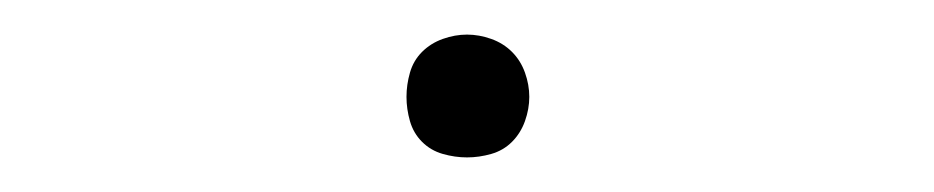

<svg xmlns="http://www.w3.org/2000/svg" viewBox="-20 -396 540 111"><path d="M250 -305Q243 -305 236 -307Q229 -309 224 -314Q219 -319 217 -326Q215 -333 215 -340Q215 -347 217 -354Q219 -361 224 -366Q229 -371 236 -373.5Q243 -376 250 -376Q257 -376 264 -373.5Q271 -371 276 -366Q281 -361 283.5 -354Q286 -347 286 -340Q286 -333 283.5 -326Q281 -319 276 -314Q271 -309 264 -307Q257 -305 250 -305Z"/></svg>

Font: Iosevka Term Curly Thin
Style: Regular
Weight: 100
Designer: Belleve Invis
Foundry: Belleve Invis
Version: Version 32.3.0